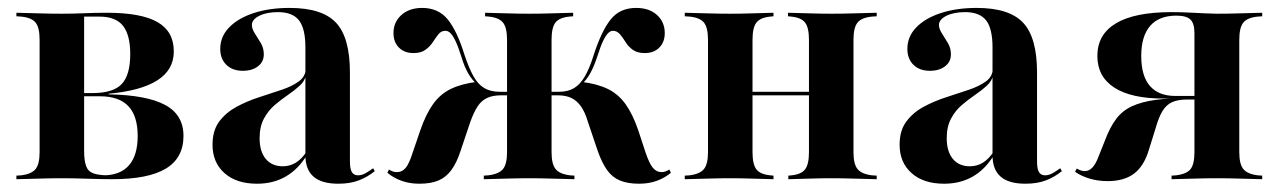

<svg xmlns="http://www.w3.org/2000/svg" viewBox="-20 -448 3197 480"><path d="M134.7 -2.4Q108.1 -2.4 82.3 -1.6Q56.5 -0.8 21 0V-8.9L33.1 -9.7Q58.9 -12.9 69 -25.4Q79 -37.9 79 -67.7V-348.4Q79 -379 69 -391.5Q58.9 -404 33.1 -406.5L21 -407.3V-416.1Q56.5 -415.3 82.3 -414.5Q108.1 -413.7 134.7 -413.7H133.9Q162.1 -413.7 189.5 -414.9Q216.9 -416.1 247.6 -416.1Q333.1 -416.1 373.8 -392.7Q414.5 -369.4 414.5 -319.4Q414.5 -273.4 373.4 -247.2Q332.3 -221 251.6 -213.7V-212.1Q346 -210.5 392.3 -185.9Q438.7 -161.3 438.7 -108.1Q438.7 -53.2 394.8 -26.6Q350.8 0 260.5 0Q233.1 0 199.2 -1.2Q165.3 -2.4 135.5 -2.4ZM190.3 -71Q190.3 -46.8 195.2 -33.1Q200 -19.4 213.7 -14.5Q227.4 -9.7 251.6 -9.7H237.9Q280.6 -9.7 302.4 -34.7Q324.2 -59.7 324.2 -108.1Q324.2 -158.1 300.8 -182.7Q277.4 -207.3 229.8 -207.3H166.1V-215.3H211.3Q262.9 -215.3 284.3 -237.9Q305.6 -260.5 305.6 -312.9Q305.6 -360.5 287.5 -383.5Q269.4 -406.5 228.2 -406.5H187.9L190.3 -408.1Z M743.5 -208.1V-329.8Q743.5 -376.6 727.4 -397.2Q711.3 -417.7 675 -417.7Q646.8 -417.7 628.2 -408.5Q609.7 -399.2 609.7 -385.5Q609.7 -375.8 617.3 -364.1Q625 -352.4 632.3 -339.9Q639.5 -327.4 639.5 -312.1Q639.5 -293.5 625 -282.3Q610.5 -271 587.1 -271Q561.3 -271 546 -285.9Q530.6 -300.8 530.6 -325.8Q530.6 -356.5 552.8 -379.4Q575 -402.4 614.1 -415.3Q653.2 -428.2 704 -428.2Q785.5 -428.2 820.2 -391.1Q854.8 -354 854.8 -266.9V-208.1ZM622.6 11.3Q571 11.3 541.1 -15.3Q511.3 -41.9 511.3 -86.3Q511.3 -121.8 528.2 -144.4Q545.2 -166.9 571.4 -181Q597.6 -195.2 627.4 -204.8Q657.3 -214.5 683.9 -223.4Q710.5 -232.3 727.4 -244.8Q744.4 -257.3 744.4 -277.4L745.2 -260.5Q741.9 -245.2 729 -233.5Q716.1 -221.8 699.6 -210.5Q683.1 -199.2 666.9 -185.5Q650.8 -171.8 639.9 -151.6Q629 -131.5 629 -102.4Q629 -69.4 644.4 -50.8Q659.7 -32.3 687.1 -32.3Q704.8 -32.3 719.8 -41.5Q734.7 -50.8 746.8 -69.4V-59.7Q725 -24.2 694 -6.5Q662.9 11.3 622.6 11.3ZM854.8 -44.4Q854.8 -25.8 859.7 -17.7Q864.5 -9.7 875 -9.7Q884.7 -9.7 894.4 -15.3Q904 -21 912.9 -27.4L916.9 -20.2Q899.2 -5.6 877.4 2.8Q855.6 11.3 825.8 11.3Q783.9 11.3 763.7 -6.5Q743.5 -24.2 743.5 -59.7V-208.1H854.8Z M1577.4 11.3Q1549.2 11.3 1529.8 3.2Q1510.5 -4.8 1497.6 -23Q1484.7 -41.1 1474.2 -71L1450 -142.7Q1442.7 -167.7 1432.3 -182.3Q1421.8 -196.8 1408.1 -203.2Q1394.4 -209.7 1374.2 -209.7H1340.3V-218.5H1376.6Q1400 -218.5 1415.3 -227.8Q1430.6 -237.1 1442.3 -257.3Q1454 -277.4 1464.5 -311.3Q1483.9 -371 1506.9 -399.6Q1529.8 -428.2 1570.2 -428.2Q1603.2 -428.2 1622.6 -410.5Q1641.9 -392.7 1641.9 -365.3Q1641.9 -342.7 1628.2 -329Q1614.5 -315.3 1591.9 -315.3Q1573.4 -315.3 1562.1 -323.4Q1550.8 -331.5 1544 -342.7Q1537.1 -354 1529.8 -362.5Q1522.6 -371 1512.1 -371Q1506.5 -371 1500.8 -365.7Q1495.2 -360.5 1488.3 -346.8Q1481.5 -333.1 1472.6 -304.8Q1464.5 -280.6 1455.2 -264.1Q1446 -247.6 1433.1 -236.3L1432.3 -243.5Q1472.6 -238.7 1499.2 -225.8Q1525.8 -212.9 1544 -187.5Q1562.1 -162.1 1575.8 -121.8L1594.4 -65.3Q1603.2 -39.5 1612.1 -28.6Q1621 -17.7 1633.9 -17.7Q1643.5 -17.7 1653.2 -24.2L1657.3 -16.1Q1641.9 -3.2 1622.2 4Q1602.4 11.3 1577.4 11.3ZM1028.2 11.3Q1004 11.3 983.9 4Q963.7 -3.2 948.4 -16.1L952.4 -24.2Q962.1 -17.7 971.8 -17.7Q985.5 -17.7 994.4 -28.6Q1003.2 -39.5 1011.3 -65.3L1030.6 -121.8Q1044.4 -162.1 1062.5 -187.5Q1080.6 -212.9 1107.3 -225.8Q1133.9 -238.7 1173.4 -243.5V-236.3Q1160.5 -247.6 1150.8 -264.1Q1141.1 -280.6 1133.9 -304.8Q1125 -333.1 1118.1 -346.8Q1111.3 -360.5 1105.6 -365.7Q1100 -371 1093.5 -371Q1083.1 -371 1076.2 -362.5Q1069.4 -354 1062.1 -342.7Q1054.8 -331.5 1043.5 -323.4Q1032.3 -315.3 1013.7 -315.3Q991.1 -315.3 977.4 -329Q963.7 -342.7 963.7 -365.3Q963.7 -392.7 983.5 -410.5Q1003.2 -428.2 1035.5 -428.2Q1075.8 -428.2 1099.2 -399.6Q1122.6 -371 1141.1 -311.3Q1152.4 -277.4 1163.7 -257.3Q1175 -237.1 1190.7 -227.8Q1206.5 -218.5 1229.8 -218.5H1265.3V-209.7H1232.3Q1212.1 -209.7 1198 -203.2Q1183.9 -196.8 1174.2 -182.3Q1164.5 -167.7 1155.6 -142.7L1131.5 -71Q1121.8 -41.1 1108.5 -23Q1095.2 -4.8 1076.2 3.2Q1057.3 11.3 1028.2 11.3ZM1247.6 -208.1V-348.4Q1247.6 -379 1237.5 -391.5Q1227.4 -404 1202.4 -406.5L1192.7 -407.3V-416.1Q1227.4 -415.3 1252.4 -414.5Q1277.4 -413.7 1303.2 -413.7Q1329 -413.7 1354 -414.5Q1379 -415.3 1412.9 -416.1V-407.3L1403.2 -406.5Q1378.2 -404 1368.5 -391.5Q1358.9 -379 1358.9 -348.4V-208.1ZM1303.2 -2.4Q1276.6 -2.4 1250.4 -1.6Q1224.2 -0.8 1189.5 0V-8.9L1200.8 -9.7Q1227.4 -12.9 1237.5 -25.4Q1247.6 -37.9 1247.6 -67.7V-208.1H1358.9V-67.7Q1358.9 -37.9 1369 -25.4Q1379 -12.9 1404.8 -9.7L1416.1 -8.9V0Q1381.5 -0.8 1355.6 -1.6Q1329.8 -2.4 1303.2 -2.4Z M2058.1 -2.4Q2033.1 -2.4 2008.5 -1.6Q1983.9 -0.8 1950.8 0V-8.9L1958.9 -9.7Q1983.1 -12.1 1992.7 -24.6Q2002.4 -37.1 2002.4 -67.7V-208.1H2113.7V-67.7Q2113.7 -37.9 2123.8 -25.4Q2133.9 -12.9 2159.7 -9.7L2171.8 -8.9V0Q2136.3 -0.8 2110.5 -1.6Q2084.7 -2.4 2058.1 -2.4ZM1805.6 -2.4Q1779 -2.4 1753.2 -1.6Q1727.4 -0.8 1691.9 0V-8.9L1704 -9.7Q1729.8 -12.9 1739.9 -25.4Q1750 -37.9 1750 -67.7V-348.4Q1750 -379 1739.9 -391.5Q1729.8 -404 1704 -406.5L1691.9 -407.3V-416.1Q1727.4 -415.3 1753.2 -414.5Q1779 -413.7 1805.6 -413.7Q1831.5 -413.7 1855.6 -414.5Q1879.8 -415.3 1913.7 -416.1V-407.3L1905.6 -406.5Q1880.6 -404 1871 -391.5Q1861.3 -379 1861.3 -348.4V-67.7Q1861.3 -37.1 1871 -24.6Q1880.6 -12.1 1905.6 -9.7L1913.7 -8.9V0Q1879.8 -0.8 1855.6 -1.6Q1831.5 -2.4 1805.6 -2.4ZM2002.4 -208.1V-348.4Q2002.4 -379 1992.7 -391.5Q1983.1 -404 1958.1 -406.5L1950 -407.3V-416.1Q1983.9 -415.3 2008.5 -414.5Q2033.1 -413.7 2058.1 -413.7Q2084.7 -413.7 2110.5 -414.5Q2136.3 -415.3 2171.8 -416.1V-407.3L2159.7 -406.5Q2133.9 -404 2123.8 -391.5Q2113.7 -379 2113.7 -348.4V-208.1ZM1818.5 -209.7V-218.5H2046.8V-209.7Z M2461.3 -208.1V-329.8Q2461.3 -376.6 2445.2 -397.2Q2429 -417.7 2392.7 -417.7Q2364.5 -417.7 2346 -408.5Q2327.4 -399.2 2327.4 -385.5Q2327.4 -375.8 2335.1 -364.1Q2342.7 -352.4 2350 -339.9Q2357.3 -327.4 2357.3 -312.1Q2357.3 -293.5 2342.7 -282.3Q2328.2 -271 2304.8 -271Q2279 -271 2263.7 -285.9Q2248.4 -300.8 2248.4 -325.8Q2248.4 -356.5 2270.6 -379.4Q2292.7 -402.4 2331.9 -415.3Q2371 -428.2 2421.8 -428.2Q2503.2 -428.2 2537.9 -391.1Q2572.6 -354 2572.6 -266.9V-208.1ZM2340.3 11.3Q2288.7 11.3 2258.9 -15.3Q2229 -41.9 2229 -86.3Q2229 -121.8 2246 -144.4Q2262.9 -166.9 2289.1 -181Q2315.3 -195.2 2345.2 -204.8Q2375 -214.5 2401.6 -223.4Q2428.2 -232.3 2445.2 -244.8Q2462.1 -257.3 2462.1 -277.4L2462.9 -260.5Q2459.7 -245.2 2446.8 -233.5Q2433.9 -221.8 2417.3 -210.5Q2400.8 -199.2 2384.7 -185.5Q2368.5 -171.8 2357.7 -151.6Q2346.8 -131.5 2346.8 -102.4Q2346.8 -69.4 2362.1 -50.8Q2377.4 -32.3 2404.8 -32.3Q2422.6 -32.3 2437.5 -41.5Q2452.4 -50.8 2464.5 -69.4V-59.7Q2442.7 -24.2 2411.7 -6.5Q2380.6 11.3 2340.3 11.3ZM2572.6 -44.4Q2572.6 -25.8 2577.4 -17.7Q2582.3 -9.7 2592.7 -9.7Q2602.4 -9.7 2612.1 -15.3Q2621.8 -21 2630.6 -27.4L2634.7 -20.2Q2616.9 -5.6 2595.2 2.8Q2573.4 11.3 2543.5 11.3Q2501.6 11.3 2481.5 -6.5Q2461.3 -24.2 2461.3 -59.7V-208.1H2572.6Z M3022.6 -2.4Q2995.2 -2.4 2969.4 -1.6Q2943.5 -0.8 2908.9 0V-8.9L2920.2 -9.7Q2946.8 -12.9 2956.5 -25.4Q2966.1 -37.9 2966.1 -67.7V-365.3Q2966.1 -389.5 2956 -399.2Q2946 -408.9 2921 -408.9Q2877.4 -408.9 2855.2 -383.1Q2833.1 -357.3 2833.1 -308.1Q2833.1 -258.1 2854.8 -233.1Q2876.6 -208.1 2918.5 -208.1H2993.5V-201.6H2888.7Q2808.1 -201.6 2765.7 -229Q2723.4 -256.5 2723.4 -308.1Q2723.4 -362.1 2770.2 -389.9Q2816.9 -417.7 2908.9 -417.7Q2935.5 -417.7 2962.9 -416.1Q2990.3 -414.5 3021.8 -413.7H3022.6Q3049.2 -413.7 3075 -414.5Q3100.8 -415.3 3135.5 -416.1V-407.3L3124.2 -406.5Q3098.4 -404 3088.3 -391.5Q3078.2 -379 3078.2 -348.4V-67.7Q3078.2 -37.9 3088.3 -25.4Q3098.4 -12.9 3124.2 -9.7L3135.5 -8.9V0Q3100.8 -0.8 3075 -1.6Q3049.2 -2.4 3022.6 -2.4ZM2749.2 4.8Q2725.8 4.8 2704.8 -1.2Q2683.9 -7.3 2667.7 -18.5L2671.8 -26.6Q2683.1 -20.2 2691.9 -20.2Q2702.4 -20.2 2710.9 -29Q2719.4 -37.9 2726.6 -57.3L2742.7 -97.6Q2754.8 -129.8 2770.2 -150.4Q2785.5 -171 2809.7 -182.3Q2833.9 -193.5 2869.8 -198.4Q2905.6 -203.2 2958.9 -203.2H3000V-199.2H2947.6Q2925 -199.2 2910.5 -192.7Q2896 -186.3 2886.3 -170.6Q2876.6 -154.8 2868.5 -125.8L2852.4 -74.2Q2840.3 -33.1 2815.3 -14.1Q2790.3 4.8 2749.2 4.8Z"/></svg>

Font: Playfair 144pt SemiCondensed
Style: Bold
Weight: 700
Width: 4
Designer: Claus Eggers Sørensen
Foundry: Claus Eggers Sørensen
Version: Version 2.203